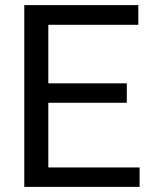

<svg xmlns="http://www.w3.org/2000/svg" viewBox="-20 -731 593 751"><path d="M75 -711H521V-634H169V-405H476V-329H169V-76H526V0H75Z"/></svg>

Font: Freesentation 5 Medium
Style: Regular
Weight: 500
Designer: glyphs from Roboto by Christian Robertson / Hangul glyphs from Noto Sans CJK(Source Han Sans) by Jang Soo-young and Kang
Foundry: PT&
Version: Version 2.001